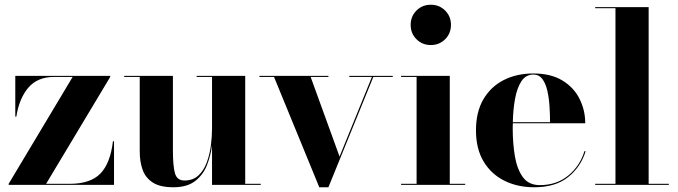

<svg xmlns="http://www.w3.org/2000/svg" viewBox="-20 -780 2862 810"><path d="M208.5 -455.5Q138 -455.5 99.2 -409.8Q60.5 -364 49 -288H44.5V-460H445V-455.5L174.5 -4.5H274Q361.5 -4.5 403.5 -47.8Q445.5 -91 456.5 -184H461V0H16.5V-4.5L286.5 -455.5Z M709.5 -460V-143.5Q709.5 -80.5 718 -49.5Q726.5 -18.5 758 -18.5Q794 -18.5 816.8 -39.5Q839.5 -60.5 852 -94Q864.5 -127.5 869.5 -165.2Q874.5 -203 874.5 -237V-455.5H809.5V-460H1014.5V-4.5H1080V0H874.5V-167Q869 -123.5 853 -83Q837 -42.5 803.2 -16.2Q769.5 10 711.5 10Q655.5 10 624.8 -9.8Q594 -29.5 581.8 -63.5Q569.5 -97.5 569.5 -141V-455.5H504V-460Z M1412.5 -119.5 1549 -455.5H1453.5V-460H1637V-455.5H1555L1365.5 10H1327L1136 -455.5H1074.5V-460H1365.5V-455.5H1290.5Z M1712.5 -675Q1712.5 -711 1737 -735.5Q1761.5 -760 1797.5 -760Q1833.5 -760 1858 -735.5Q1882.5 -711 1882.5 -675Q1882.5 -639 1858 -614.5Q1833.5 -590 1797.5 -590Q1761.5 -590 1737 -614.5Q1712.5 -639 1712.5 -675ZM1672 -4.5H1737.5V-455.5H1672V-460H1877.5V-4.5H1942.5V0H1672Z M2450.5 -142Q2431 -77 2377.5 -33.5Q2324 10 2233.5 10Q2163 10 2107.5 -17.8Q2052 -45.5 2020 -99Q1988 -152.5 1988 -230Q1988 -307.5 2019.2 -361Q2050.5 -414.5 2105 -442.2Q2159.5 -470 2230 -470Q2304.5 -470 2353 -440.2Q2401.5 -410.5 2425.2 -362.5Q2449 -314.5 2449 -260H2143.5Q2143 -250 2143 -240Q2143 -175.5 2152.2 -120.8Q2161.5 -66 2186 -32.5Q2210.5 1 2257.5 1Q2328.5 1 2377.8 -39.8Q2427 -80.5 2445.5 -142ZM2230 -465.5Q2198 -465.5 2179.5 -437Q2161 -408.5 2152.8 -362.8Q2144.5 -317 2143.5 -264.5H2300.5Q2300.5 -297 2298.2 -332Q2296 -367 2289 -397.5Q2282 -428 2268 -446.8Q2254 -465.5 2230 -465.5Z M2491 -4.5H2576.5V-745.5H2491V-750H2716.5V-4.5H2801.5V0H2491Z"/></svg>

Font: Bodoni* 36pt
Style: Bold
Weight: 700
Version: Version 2.3